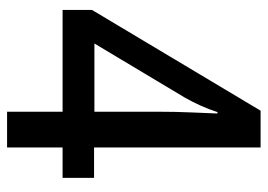

<svg xmlns="http://www.w3.org/2000/svg" viewBox="-127 -630 757 543"><g transform="rotate(90 251.5 -358.5)"><path d="M296 -157H8V-240L293 -717H397V-246H483V-157H397V0H296ZM296 -247V-432Q296 -477 298 -522.5Q300 -568 301 -595H297Q282 -548 255 -501L103 -247Z"/></g></svg>

Font: Noto Sans Gurmukhi UI SemiCondensed Medium
Style: Regular
Weight: 500
Width: 4
Designer: Jelle Bosma - Monotype Design Team
Foundry: Monotype Imaging Inc.
Version: Version 2.004; ttfautohint (v1.8.4.7-5d5b)